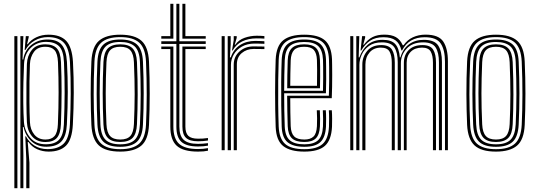

<svg xmlns="http://www.w3.org/2000/svg" viewBox="-20 -790 2828 1010"><path d="M118.2 200V46.2L113 -73H116.5Q131.5 -42.8 161.4 -24.1Q191.2 -5.5 230 -5.5Q285 -5.5 314.4 -33.9Q343.8 -62.2 347.8 -135.2Q351.5 -213 352 -296.9Q352.5 -380.8 348 -463.8Q344 -535.2 316.2 -565Q288.5 -594.8 231.8 -594.8Q194.5 -594.8 162.9 -577Q131.2 -559.2 113.5 -527H109.8L115.8 -600H131.2L131 -594L122.5 -557.5H126Q142.5 -580.5 171.4 -594Q200.2 -607.5 235 -607.5Q298 -607.5 328.5 -574.8Q359 -542 363.8 -465.2Q368.2 -381.5 368 -301.9Q367.8 -222.2 363.2 -134.2Q359 -56.2 327.8 -24.4Q296.5 7.5 235.8 7.5Q204 7.5 175.9 -4.9Q147.8 -17.2 129.8 -43H125.8L134.8 65.5V200ZM55.5 200V-600H71.5V200ZM87.2 200V-600H103L98.5 -477H102.2Q110 -526.2 145.6 -554.2Q181.2 -582.2 229 -582.2Q281.5 -582.2 305 -554Q328.5 -525.8 332.2 -463.8Q336.5 -385 336.5 -306Q336.5 -227 331.8 -135.5Q328.8 -74.8 303.8 -46.8Q278.8 -18.8 225 -18.2Q177 -17.5 145.1 -47.2Q113.2 -77 104 -122H100.5L103 26.5V200ZM221 -31Q268.5 -31 291 -55.2Q313.5 -79.5 316 -135.2Q319.8 -223 320 -301.1Q320.2 -379.2 316.5 -463Q314 -523.5 290.8 -546.6Q267.5 -569.8 223 -569.8Q174.2 -569.8 141.6 -538Q109 -506.2 106.5 -453.8Q104.5 -412.2 103.2 -357.8Q102 -303.2 102.5 -247.6Q103 -192 106 -147.2Q109.2 -102.2 138.4 -66.6Q167.5 -31 221 -31ZM219.2 -43Q173.5 -43 148.5 -72.9Q123.5 -102.8 121.5 -147.2Q119.5 -191.5 119 -245Q118.5 -298.5 119.1 -352.8Q119.8 -407 121.5 -453.5Q123.2 -495.8 146.8 -526.2Q170.2 -556.8 218.8 -556.8Q258.8 -556.8 278.6 -535.9Q298.5 -515 300.8 -463.2Q304 -387.8 304 -308.9Q304 -230 300.5 -136Q298.5 -87 279.5 -65Q260.5 -43 219.2 -43ZM219 -56Q251.5 -56 267.1 -74.6Q282.8 -93.2 284.5 -136.2Q288.2 -224.2 288.2 -303.5Q288.2 -382.8 285 -463Q283 -507.8 267.1 -525.9Q251.2 -544 218.5 -544Q178.2 -544 158.6 -517Q139 -490 137.5 -452.8Q135.8 -416 135 -362.8Q134.2 -309.5 134.8 -252.5Q135.2 -195.5 137.5 -147.5Q139.2 -108 160.5 -82Q181.8 -56 219 -56Z M612.5 7.5Q534.5 7.5 499.5 -25.4Q464.5 -58.2 460.8 -133Q457.2 -212.8 457 -294.8Q456.8 -376.8 460.8 -466.8Q464.5 -544.5 501.2 -576Q538 -607.5 612.5 -607.5Q688.8 -607.5 724.5 -575.2Q760.2 -543 763.8 -466.2Q767.5 -381.5 767.5 -296.9Q767.5 -212.2 763.8 -133Q760 -55 723.1 -23.8Q686.2 7.5 612.5 7.5ZM612.5 -5.2Q680.2 -5.2 712.4 -34.5Q744.5 -63.8 748 -134Q751.5 -208 751.8 -291Q752 -374 748 -465.8Q744.8 -536.2 712.5 -565.5Q680.2 -594.8 612.5 -594.8Q544.2 -594.8 512.1 -565.2Q480 -535.8 476.8 -465.8Q472.5 -373 472.8 -293Q473 -213 476.8 -134Q479.8 -64.5 511.8 -34.9Q543.8 -5.2 612.5 -5.2ZM612.5 -17.8Q550.8 -17.8 523.1 -45.1Q495.5 -72.5 492.5 -134.8Q488.8 -216.5 488.5 -295.5Q488.2 -374.5 492.5 -464.8Q495.5 -529 524.1 -555.6Q552.8 -582.2 612.5 -582.2Q671.8 -582.2 700.5 -555.9Q729.2 -529.5 732 -465.2Q735.8 -380.5 735.9 -299.8Q736 -219 732 -134.8Q729 -71 700.5 -44.4Q672 -17.8 612.5 -17.8ZM612.5 -30.8Q665.2 -30.8 689.4 -55.1Q713.5 -79.5 716.2 -136Q720 -215.2 720.1 -293.5Q720.2 -371.8 716.2 -464Q713.8 -522.5 688.5 -545.9Q663.2 -569.2 612.5 -569.2Q558.8 -569.2 534.9 -544.6Q511 -520 508.2 -463.8Q504.5 -378.8 504.4 -300.6Q504.2 -222.5 508.2 -135.2Q511 -78.2 535.6 -54.5Q560.2 -30.8 612.5 -30.8ZM612.5 -43.2Q567.8 -43.2 547.1 -64.8Q526.5 -86.2 524.2 -135.2Q520.2 -221.5 520.2 -298.8Q520.2 -376 524.2 -463.5Q526.5 -514.5 547.6 -535.6Q568.8 -556.8 612.5 -556.8Q657.2 -556.8 677.8 -535.1Q698.2 -513.5 700.5 -463.2Q704.5 -369 704.2 -290.8Q704 -212.5 700.5 -136.5Q698.2 -86 677.5 -64.6Q656.8 -43.2 612.5 -43.2ZM612.5 -56Q649 -56 665.8 -74.9Q682.5 -93.8 684.5 -137Q688.2 -217.8 688.4 -293.2Q688.5 -368.8 684.5 -462.8Q682.8 -505.5 666.2 -524.8Q649.8 -544 612.5 -544Q575.5 -544 558.8 -525Q542 -506 540 -463.2Q536.2 -375.5 536.1 -299.5Q536 -223.5 540 -135.8Q542 -93.5 558.9 -74.8Q575.8 -56 612.5 -56Z M1021.8 -19.5Q960.8 -19.5 934.2 -43.9Q907.8 -68.2 907.8 -124.2V-559H828.5V-572.8H907.8V-770H923.5V-572.8H1062.2V-559H923.5V-124.2Q923.5 -75.5 946.4 -54.4Q969.2 -33.2 1021.8 -33.2Q1046.2 -33.2 1074 -37V-23.8Q1051.2 -19.5 1021.8 -19.5ZM828.5 -586.5V-600H876V-770H892V-586.5ZM939.5 -586.5V-770H955.2V-600H1062.2V-586.5ZM1021.8 7.5Q943.8 7.5 909.9 -23.1Q876 -53.8 876 -124.2V-531.8H828.5V-545.2H892V-124.2Q892 -61 922.1 -33.5Q952.2 -6 1021.8 -6Q1049.2 -6 1074 -10.8V2.8Q1053.5 7.5 1021.8 7.5ZM1021.8 -46.8Q977.8 -46.8 958.6 -64.8Q939.5 -82.8 939.5 -124.2V-545.2H1062.2V-531.8H955.2V-124.2Q955.2 -90 970.8 -75.2Q986.2 -60.5 1021.8 -60.5Q1033.8 -60.5 1047 -61.1Q1060.2 -61.8 1074 -64V-50.8Q1049 -46.8 1021.8 -46.8Z M1200.5 -524.5 1209.5 -579.5V-600H1225.2V-590.5L1214.8 -554.8H1217.8Q1235.5 -580.2 1266.6 -591.1Q1297.8 -602 1330.5 -602Q1350.2 -602 1370.8 -600.2V-586.8Q1353.5 -588.2 1330 -588.2Q1287 -588.2 1254.4 -572.4Q1221.8 -556.5 1204 -524.5ZM1177.8 0V-600H1193.5V-556L1189.5 -488.2H1194Q1208.2 -530.5 1242.2 -552.6Q1276.2 -574.8 1323.2 -574.8Q1335.8 -574.8 1349.5 -574.1Q1363.2 -573.5 1370.8 -573V-559.5Q1361 -560 1346 -560.4Q1331 -560.8 1319.2 -560.8Q1280.2 -560.8 1252.4 -544.8Q1224.5 -528.8 1209.6 -503.1Q1194.8 -477.5 1194.8 -449V0ZM1146 0V-600H1162V0ZM1209.5 0V-450Q1209.5 -491.5 1239.4 -518.8Q1269.2 -546 1314 -546Q1346.2 -546 1370.8 -545.2V-531.8Q1359 -532 1343.8 -532.2Q1328.5 -532.5 1314 -532.5Q1277.5 -532.5 1251.8 -510.9Q1226 -489.2 1226 -451V0Z M1581 7.5Q1506.8 7.5 1470 -21.5Q1433.2 -50.5 1430.2 -121.8Q1427 -210.2 1427.1 -304.5Q1427.2 -398.8 1430.2 -477Q1433.5 -549 1470 -578.2Q1506.5 -607.5 1580.2 -607.5Q1654.8 -607.5 1689 -577.9Q1723.2 -548.2 1726.5 -478.5Q1726.8 -471 1727.1 -448.5Q1727.5 -426 1727.5 -395.5Q1727.5 -365 1727 -332.8Q1726.5 -300.5 1725.2 -273.5H1506.8Q1506.8 -233.5 1507.4 -198.8Q1508 -164 1509.2 -126.8Q1510.8 -89 1527.4 -72.5Q1544 -56 1581 -56Q1612.5 -56 1628.9 -71.4Q1645.2 -86.8 1647.2 -126Q1648.2 -143.8 1648 -167.5Q1647.8 -191.2 1646.5 -209.8H1662.5Q1663.8 -188.2 1663.8 -164.4Q1663.8 -140.5 1663 -125.5Q1660.8 -81.5 1641.6 -62.4Q1622.5 -43.2 1581 -43.2Q1535.5 -43.2 1515.4 -62.8Q1495.2 -82.2 1493.5 -126.2Q1492 -167 1491.4 -208.2Q1490.8 -249.5 1490.5 -286.5H1710Q1711.2 -322.2 1711.5 -362.9Q1711.8 -403.5 1711.4 -435.5Q1711 -467.5 1710.5 -477.8Q1707.8 -540.5 1677.5 -567.6Q1647.2 -594.8 1580.2 -594.8Q1514.2 -594.8 1481.5 -568Q1448.8 -541.2 1446 -474.8Q1444.2 -428.8 1443.5 -368.2Q1442.8 -307.8 1443.4 -244.1Q1444 -180.5 1446 -124.8Q1448.5 -61.2 1479.5 -33.2Q1510.5 -5.2 1581 -5.2Q1646.5 -5.2 1677 -32.5Q1707.5 -59.8 1710.5 -123.8Q1711.2 -139.5 1711.2 -165Q1711.2 -190.5 1709.8 -209.8H1725.5Q1727 -190.5 1727.1 -164.8Q1727.2 -139 1726.5 -123Q1723 -53 1689.1 -22.8Q1655.2 7.5 1581 7.5ZM1581 -17.8Q1522.5 -17.8 1493.2 -41.5Q1464 -65.2 1461.8 -124.5Q1460 -173.5 1459.4 -235Q1458.8 -296.5 1459.2 -359.1Q1459.8 -421.8 1461.8 -473.8Q1464.2 -533.8 1493 -558Q1521.8 -582.2 1580.2 -582.2Q1639 -582.2 1665.6 -557.9Q1692.2 -533.5 1694.8 -477.5Q1695 -468 1695.5 -439.9Q1696 -411.8 1695.9 -374.2Q1695.8 -336.8 1694.5 -299.5H1474.8Q1474.8 -255.2 1475.5 -209.4Q1476.2 -163.5 1477.8 -125.5Q1479.8 -73.5 1504.5 -52.1Q1529.2 -30.8 1581 -30.8Q1630 -30.8 1653.2 -52.2Q1676.5 -73.8 1679 -124.8Q1679.8 -140.2 1679.6 -165.1Q1679.5 -190 1678.2 -209.8H1694Q1695.5 -189.5 1695.5 -164.9Q1695.5 -140.2 1694.8 -124.2Q1691.8 -67.2 1665.4 -42.5Q1639 -17.8 1581 -17.8ZM1474.8 -312.5H1679Q1680 -345.8 1680 -379.5Q1680 -413.2 1679.8 -439.5Q1679.5 -465.8 1679 -476.5Q1676.8 -526 1653.9 -547.6Q1631 -569.2 1580.2 -569.2Q1527.8 -569.2 1503.8 -547Q1479.8 -524.8 1477.8 -473Q1476.2 -436.2 1475.6 -394.2Q1475 -352.2 1474.8 -312.5ZM1490.8 -325.8Q1490.8 -353.8 1491.5 -394.8Q1492.2 -435.8 1493.5 -472.2Q1495.2 -517.8 1515.6 -537.2Q1536 -556.8 1580.2 -556.8Q1622.8 -556.8 1642 -538Q1661.2 -519.2 1663 -476Q1663.5 -465.5 1663.9 -441.4Q1664.2 -417.2 1664.1 -386.6Q1664 -356 1663.2 -325.8ZM1506.8 -338.8H1647.5Q1648.5 -383.8 1648.1 -423Q1647.8 -462.2 1647.2 -475Q1645.8 -510.2 1631 -527.1Q1616.2 -544 1580.2 -544Q1543 -544 1526.9 -526.8Q1510.8 -509.5 1509.2 -471.8Q1508 -436.5 1507.5 -404.1Q1507 -371.8 1506.8 -338.8Z M2320.8 0V-464.8Q2320.8 -526.8 2298.8 -560.5Q2276.8 -594.2 2214.5 -594.2Q2130.5 -594.2 2095 -524.5H2091.8Q2082.8 -561.8 2060.2 -578Q2037.8 -594.2 1997.5 -594.2Q1954 -594.2 1926.5 -575.5Q1899 -556.8 1880.5 -524.5H1876.8L1884.8 -600H1900.8V-591.8L1890.8 -554.8H1894.2Q1914.8 -582.5 1940 -595.1Q1965.2 -607.8 2001.8 -607.8Q2039.5 -607.8 2062.4 -594.8Q2085.2 -581.8 2098.5 -552.2H2103Q2122.5 -580.2 2152.2 -594Q2182 -607.8 2218.5 -607.8Q2287.8 -607.8 2312 -571Q2336.2 -534.2 2336.2 -467V0ZM1822.5 0V-600H1838.5V0ZM1854.2 0V-600H1870L1866.8 -488.2H1870.5Q1885.2 -530.2 1915.2 -555.4Q1945.2 -580.5 1993.2 -580.5Q2039 -580.5 2059.2 -558.2Q2079.5 -536 2083.2 -488.2H2086.5Q2099.2 -533 2131.4 -556.9Q2163.5 -580.8 2210.2 -580.5Q2266.5 -580.2 2285.6 -549.8Q2304.8 -519.2 2304.8 -464V0H2289V-462.5Q2289 -513 2271.8 -540.1Q2254.5 -567.2 2205.8 -567.2Q2150.2 -567.2 2119.5 -534.4Q2088.8 -501.5 2088.8 -457.5V0H2072.2V-462.5Q2072.2 -513 2054.9 -540.1Q2037.5 -567.2 1988.8 -567.2Q1947.5 -567.2 1921.4 -548.5Q1895.2 -529.8 1882.9 -502.5Q1870.5 -475.2 1870.5 -449.2V0ZM1886 0V-450Q1886 -491 1911.5 -521.9Q1937 -552.8 1985.5 -552.8Q2027 -552.8 2041.9 -528.9Q2056.8 -505 2056.8 -460.5V0H2041V-459.8Q2041 -497 2029.4 -518.2Q2017.8 -539.5 1983.5 -539.5Q1945.8 -539.5 1924 -514.1Q1902.2 -488.8 1902.2 -451V0ZM2104.5 0V-458.5Q2104.5 -501.5 2130.4 -527.1Q2156.2 -552.8 2202.2 -552.8Q2243.8 -552.8 2258.6 -528.9Q2273.5 -505 2273.5 -460.5V0H2257.5V-459.8Q2257.5 -498.2 2245.6 -518.9Q2233.8 -539.5 2200.2 -539.5Q2162.8 -539.5 2141 -517.9Q2119.2 -496.2 2119.2 -459.8V0Z M2589 7.5Q2511 7.5 2476 -25.4Q2441 -58.2 2437.2 -133Q2433.8 -212.8 2433.5 -294.8Q2433.2 -376.8 2437.2 -466.8Q2441 -544.5 2477.8 -576Q2514.5 -607.5 2589 -607.5Q2665.2 -607.5 2701 -575.2Q2736.8 -543 2740.2 -466.2Q2744 -381.5 2744 -296.9Q2744 -212.2 2740.2 -133Q2736.5 -55 2699.6 -23.8Q2662.8 7.5 2589 7.5ZM2589 -5.2Q2656.8 -5.2 2688.9 -34.5Q2721 -63.8 2724.5 -134Q2728 -208 2728.2 -291Q2728.5 -374 2724.5 -465.8Q2721.2 -536.2 2689 -565.5Q2656.8 -594.8 2589 -594.8Q2520.8 -594.8 2488.6 -565.2Q2456.5 -535.8 2453.2 -465.8Q2449 -373 2449.2 -293Q2449.5 -213 2453.2 -134Q2456.2 -64.5 2488.2 -34.9Q2520.2 -5.2 2589 -5.2ZM2589 -17.8Q2527.2 -17.8 2499.6 -45.1Q2472 -72.5 2469 -134.8Q2465.2 -216.5 2465 -295.5Q2464.8 -374.5 2469 -464.8Q2472 -529 2500.6 -555.6Q2529.2 -582.2 2589 -582.2Q2648.2 -582.2 2677 -555.9Q2705.8 -529.5 2708.5 -465.2Q2712.2 -380.5 2712.4 -299.8Q2712.5 -219 2708.5 -134.8Q2705.5 -71 2677 -44.4Q2648.5 -17.8 2589 -17.8ZM2589 -30.8Q2641.8 -30.8 2665.9 -55.1Q2690 -79.5 2692.8 -136Q2696.5 -215.2 2696.6 -293.5Q2696.8 -371.8 2692.8 -464Q2690.2 -522.5 2665 -545.9Q2639.8 -569.2 2589 -569.2Q2535.2 -569.2 2511.4 -544.6Q2487.5 -520 2484.8 -463.8Q2481 -378.8 2480.9 -300.6Q2480.8 -222.5 2484.8 -135.2Q2487.5 -78.2 2512.1 -54.5Q2536.8 -30.8 2589 -30.8ZM2589 -43.2Q2544.2 -43.2 2523.6 -64.8Q2503 -86.2 2500.8 -135.2Q2496.8 -221.5 2496.8 -298.8Q2496.8 -376 2500.8 -463.5Q2503 -514.5 2524.1 -535.6Q2545.2 -556.8 2589 -556.8Q2633.8 -556.8 2654.2 -535.1Q2674.8 -513.5 2677 -463.2Q2681 -369 2680.8 -290.8Q2680.5 -212.5 2677 -136.5Q2674.8 -86 2654 -64.6Q2633.2 -43.2 2589 -43.2ZM2589 -56Q2625.5 -56 2642.2 -74.9Q2659 -93.8 2661 -137Q2664.8 -217.8 2664.9 -293.2Q2665 -368.8 2661 -462.8Q2659.2 -505.5 2642.8 -524.8Q2626.2 -544 2589 -544Q2552 -544 2535.2 -525Q2518.5 -506 2516.5 -463.2Q2512.8 -375.5 2512.6 -299.5Q2512.5 -223.5 2516.5 -135.8Q2518.5 -93.5 2535.4 -74.8Q2552.2 -56 2589 -56Z"/></svg>

Font: Big Shoulders Inline Text
Style: Regular
Weight: 400
Designer: Patric King
Foundry: XO Type Co
Version: Version 1.000